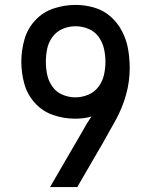

<svg xmlns="http://www.w3.org/2000/svg" viewBox="-20 -763 616 783"><path d="M184 0H295L399 -179Q426 -226 452.5 -274.5Q479 -323 494 -376.5Q509 -430 509 -485Q509 -524 502.5 -562Q496 -600 478 -635Q460 -670 431 -695.5Q402 -721 364.5 -732Q327 -743 288 -743Q243 -743 199 -728.5Q155 -714 123.5 -680Q92 -646 79.5 -601.5Q67 -557 67 -511Q67 -466 79 -422Q91 -378 122 -343.5Q153 -309 196.5 -294Q240 -279 286 -279Q303 -279 320 -281Q337 -283 353 -288Q342 -272 332 -255.5Q322 -239 313 -222ZM287 -366Q287 -366 287 -366Q287 -366 287 -366Q261 -366 235.5 -376.5Q210 -387 194 -409.5Q178 -432 172.5 -458Q167 -484 167 -511Q167 -538 172.5 -564.5Q178 -591 194.5 -613Q211 -635 236 -645.5Q261 -656 288 -656Q315 -656 340.5 -645.5Q366 -635 382 -613Q398 -591 404 -564.5Q410 -538 410 -511Q410 -484 404 -457.5Q398 -431 381.5 -409Q365 -387 339.5 -376.5Q314 -366 287 -366Z"/></svg>

Font: Iosevka Sparkle Medium
Style: Regular
Weight: 500
Designer: Belleve Invis
Foundry: Belleve Invis
Version: Version 4.5.0; ttfautohint (v1.8.3)